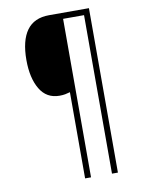

<svg xmlns="http://www.w3.org/2000/svg" viewBox="-96 -826 766 1020"><g transform="rotate(-10 287.0 -316.5)"><path d="M456 127H424V-728H311V127H279V-338Q266 -334 252.5 -331.5Q239 -329 222 -329Q152 -329 116.5 -389Q81 -449 81 -546Q81 -651 120.5 -705.5Q160 -760 241 -760H456Z"/></g></svg>

Font: Noto Sans Georgian SemiCondensed ExtraLight
Style: Regular
Weight: 200
Width: 4
Designer: Monotype Design Team, Akaki Razmadze
Foundry: Google LLC
Version: Version 2.005; ttfautohint (v1.8.4.7-5d5b)